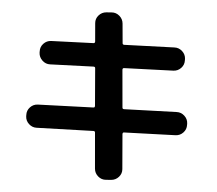

<svg xmlns="http://www.w3.org/2000/svg" viewBox="-57 -853 1114 985"><g transform="rotate(5 500.0 -360.0)"><path d="M147 -166Q124 -165 106.5 -181Q89 -197 88 -220V-227Q87 -250 103 -267Q119 -284 142 -285L428 -295Q435 -295 435 -304L419 -496Q419 -504 410 -504L187 -496Q164 -495 146.5 -511.5Q129 -528 128 -551V-558Q127 -581 143 -598Q159 -615 182 -616L399 -624Q407 -624 407 -633L399 -727Q397 -750 412.5 -767.5Q428 -785 451 -787L478 -789Q501 -791 519 -775.5Q537 -760 539 -737L548 -638Q548 -629 557 -629L815 -638Q838 -639 855.5 -623Q873 -607 874 -584V-577Q875 -554 859 -537Q843 -520 820 -519L567 -510Q559 -510 559 -501L576 -309Q576 -300 585 -300L855 -309Q878 -310 895.5 -294Q913 -278 914 -255V-248Q915 -225 899 -208Q883 -191 860 -190L595 -181Q588 -181 588 -172L603 7Q605 30 589.5 47.5Q574 65 551 67L524 69Q501 71 483 55.5Q465 40 463 17L447 -167Q447 -175 438 -175Z"/></g></svg>

Font: Rounded Mplus 1c Bold
Style: Bold
Weight: 700
Version: Version 1.059.20150529